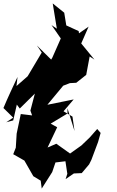

<svg xmlns="http://www.w3.org/2000/svg" viewBox="-22 -981 683 1118"><path d="M371 -350 412 -218 400 -302 348 -333 407 -402 254 -371 346 -482 385 -497 422 -499 480 -545 500 -652 528 -634 451 -728 494 -826 438 -787 436 -800 364 -833 352 -907 285 -961 309 -814 278 -835 332 -757 283 -646 276 -634 193 -716 221 -675 139 -537 74 -480 80 -533C52 -473 24 -414 -2 -352L55 -296L14 -269L55 -280L76 -372L93 -349L181 -436L155 -337L165 -309L99 -317L75 -203L70 -121L55 -83L120 -46L172 45L215 71L221 117L282 21L301 -35L359 -42L370 31L360 62L408 29L454 27L497 -24L510 -50L549 -154L564 -207L544 -230L501 -181L452 -134L386 -87C359 -106 333 -125 306 -144L255 -122L311 -240L273 -261L371 -320Z"/></svg>

Font: Hussar Lance
Style: ExBdObl
Weight: 700
Foundry: Cannot Into Space Fonts, PlusOne Fonts
Version: Version 2.270